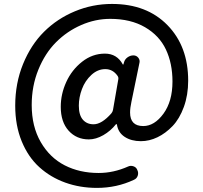

<svg xmlns="http://www.w3.org/2000/svg" viewBox="-20 -753 1012 955"><path d="M461.9 181.6Q377.9 181.6 304.7 155.3Q231.4 128.9 175.8 78.6Q120.1 28.3 87.9 -50.3Q55.7 -128.9 55.7 -227.5Q55.7 -338.9 94.7 -434.6Q133.8 -530.3 199.2 -595.2Q264.6 -660.2 352.5 -696.8Q440.4 -733.4 537.1 -733.4Q710 -733.4 813 -627.9Q916 -522.5 916 -351.6Q916 -280.3 894.5 -221.2Q873 -162.1 838.4 -126Q803.7 -89.8 763.2 -70.3Q722.7 -50.8 680.7 -50.8Q632.8 -50.8 600.1 -72.3Q567.4 -93.8 561.5 -133.8Q560.5 -135.7 559.1 -135.7Q557.6 -135.7 556.6 -134.8Q530.3 -101.6 493.7 -80.6Q457 -59.6 421.9 -59.6Q360.4 -59.6 321.3 -103Q282.2 -146.5 282.2 -221.7Q282.2 -285.2 309.6 -345.2Q336.9 -405.3 388.2 -445.8Q439.5 -486.3 502 -486.3Q561.5 -486.3 590.8 -432.6Q590.8 -431.6 591.8 -431.6Q592.8 -431.6 593.8 -432.6L596.7 -442.4Q600.6 -458 614.3 -467.8Q627.9 -477.5 643.6 -477.5Q658.2 -477.5 667.5 -466.3Q676.8 -455.1 673.8 -441.4L633.8 -247.1Q627 -215.8 627 -193.4Q627 -126 692.4 -126Q748 -126 793 -187.5Q837.9 -249 837.9 -347.7Q837.9 -437.5 805.2 -506.8Q772.5 -576.2 701.2 -617.7Q629.9 -659.2 528.3 -659.2Q454.1 -659.2 383.8 -628.4Q313.5 -597.7 258.8 -543Q204.1 -488.3 170.9 -406.7Q137.7 -325.2 137.7 -230.5Q137.7 -124 182.6 -46.4Q227.5 31.2 301.8 69.3Q376 107.4 470.7 107.4Q544.9 107.4 617.2 75.2Q629.9 69.3 644 74.2Q658.2 79.1 663.1 92.8Q669.9 106.4 665 121.1Q660.2 135.7 645.5 141.6Q560.5 181.6 461.9 181.6ZM445.3 -134.8Q486.3 -134.8 534.2 -189.5Q540 -196.3 542 -206.1L568.4 -358.4Q570.3 -368.2 564.5 -376Q541 -409.2 503.9 -409.2Q465.8 -409.2 434.6 -380.4Q403.3 -351.6 387.7 -310.1Q372.1 -268.6 372.1 -227.5Q372.1 -180.7 392.1 -157.7Q412.1 -134.8 445.3 -134.8Z"/></svg>

Font: Gen Jyuu GothicX Medium
Style: Regular
Weight: 500
Designer: Ryoko NISHIZUKA (kana &amp; ideographs); Paul D. Hunt (Latin, Greek &amp; Cyrillic); Wenlong ZHANG (bopomofo); Sandoll C
Version: Version 1.058.20140828